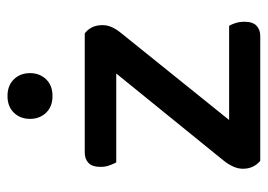

<svg xmlns="http://www.w3.org/2000/svg" viewBox="-121 -593 714 512"><g transform="rotate(-90 236.0 -337.0)"><path d="M63 0Q42 -18 42 -46Q42 -60 48.5 -73.5Q55 -87 64 -98L296 -384H59Q55 -391 51 -402Q47 -413 47 -426Q47 -448 57.5 -458Q68 -468 85 -468H403Q425 -451 425 -421Q425 -407 419 -394.5Q413 -382 403 -370L172 -83H423Q427 -77 430.5 -66Q434 -55 434 -42Q434 -20 423.5 -10Q413 0 396 0ZM236 -554Q208 -554 191.5 -571Q175 -588 175 -614Q175 -640 191.5 -657Q208 -674 236 -674Q264 -674 280.5 -657Q297 -640 297 -614Q297 -588 280.5 -571Q264 -554 236 -554Z"/></g></svg>

Font: Baloo 2 Latin Medium
Style: Regular
Weight: 500
Designer: Sarang Kulkarni and Ek Type
Foundry: Ek Type
Version: Version 1.001